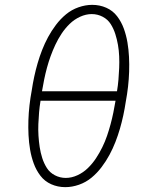

<svg xmlns="http://www.w3.org/2000/svg" viewBox="-20 -763 640 791"><path d="M249 8Q218 8 191 -4Q164 -16 146.5 -39Q129 -62 119 -89.5Q109 -117 104 -146.5Q99 -176 97.5 -206.5Q96 -237 97 -267.5Q98 -298 101.5 -329Q105 -360 111 -392Q115 -419 121 -447Q127 -475 135 -502.5Q143 -530 153.5 -557Q164 -584 178 -610Q192 -636 210.5 -660.5Q229 -685 252 -704Q275 -723 303.5 -733Q332 -743 360 -743Q391 -743 418 -731Q445 -719 462.5 -696Q480 -673 490 -645.5Q500 -618 505 -588.5Q510 -559 511.5 -528.5Q513 -498 512 -467.5Q511 -437 507.5 -406Q504 -375 498 -343Q494 -316 488 -288Q482 -260 474 -232.5Q466 -205 455.5 -178Q445 -151 431 -125Q417 -99 398.5 -74.5Q380 -50 357 -31Q334 -12 305.5 -2Q277 8 249 8ZM153 -387H462Q466 -411 468 -435Q470 -459 471 -483Q472 -507 471 -531Q470 -555 466 -578Q462 -601 455 -623Q448 -645 436 -664Q424 -683 403 -694Q382 -705 358 -705Q334 -705 310 -694Q286 -683 267 -664.5Q248 -646 233.5 -624Q219 -602 208 -578.5Q197 -555 188.5 -531.5Q180 -508 173.5 -484Q167 -460 162 -435.5Q157 -411 153 -387ZM251 -30Q275 -30 299 -41Q323 -52 342 -70.5Q361 -89 375.5 -111Q390 -133 401.5 -156.5Q413 -180 421 -203.5Q429 -227 435.5 -251Q442 -275 447 -299.5Q452 -324 456 -348H147Q143 -324 141 -300Q139 -276 138 -252Q137 -228 138.5 -204Q140 -180 143.5 -157Q147 -134 154 -112Q161 -90 173 -71Q185 -52 206 -41Q227 -30 251 -30Z"/></svg>

Font: Iosevka Etoile Extralight
Style: Italic
Weight: 200
Italic angle: -9°
Designer: Belleve Invis
Foundry: Belleve Invis
Version: Version 22.1.2; ttfautohint (v1.8.4)